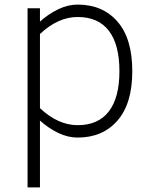

<svg xmlns="http://www.w3.org/2000/svg" viewBox="-20 -582 663 836"><path d="M556 -272Q556 -131 491.5 -57Q427 17 318 17Q276 17 234 -3Q192 -23 154 -57V234H100V-546H154V-488Q192 -522 234 -542Q276 -562 318 -562Q427 -562 491.5 -488Q556 -414 556 -272ZM500 -272Q500 -388 454 -448Q408 -508 318 -508Q233 -508 154 -434V-111Q233 -37 318 -37Q408 -37 454 -97Q500 -157 500 -272Z"/></svg>

Font: Biryani UltraLight
Style: Regular
Weight: 250
Designer: Dan Reynolds and Mathieu Réguer
Foundry: Dan Reynolds and Mathieu Réguer
Version: Version 1.003; ttfautohint (v1.1) -l 5 -r 5 -G 72 -x 0 -D la